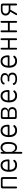

<svg xmlns="http://www.w3.org/2000/svg" viewBox="2905 -3505 790 6640"><g transform="rotate(-90 3300.0 -185.0)"><path d="M136 10Q120 10 112 2Q104 -6 104 -22V-483Q104 -517 120.5 -533.5Q137 -550 171 -550H429Q463 -550 479.5 -533.5Q496 -517 496 -483V-22Q496 -6 488 2Q480 10 463 10Q447 10 439 2Q431 -6 431 -22V-458Q431 -475 422.5 -483Q414 -491 398 -491H202Q186 -491 177.5 -483Q169 -475 169 -458V-22Q169 -6 161 2Q153 10 136 10Z M1062 -121Q1076 -121 1085.5 -109Q1095 -97 1095 -84Q1095 -78 1092 -72Q1089 -66 1082 -59Q1064 -41 1046.5 -28Q1029 -15 1008.5 -6.5Q988 2 963.5 6Q939 10 907 10Q848 10 805 -10Q762 -30 734 -66.5Q706 -103 692.5 -154Q679 -205 679 -266Q679 -324 690.5 -377Q702 -430 728 -471Q754 -512 796.5 -536Q839 -560 902 -560Q961 -560 1000 -538.5Q1039 -517 1063 -479.5Q1087 -442 1097 -392.5Q1107 -343 1107 -288Q1107 -274 1097.5 -262.5Q1088 -251 1073 -251H745Q749 -204 761 -166.5Q773 -129 793.5 -104.5Q814 -80 843 -67.5Q872 -55 909 -55Q954 -55 983 -69Q1012 -83 1038 -107Q1044 -113 1049 -117Q1054 -121 1062 -121ZM745 -312H1032Q1037 -312 1040 -316.5Q1043 -321 1043 -338Q1043 -364 1035 -392Q1027 -420 1010 -443Q993 -466 966 -480.5Q939 -495 902 -495Q863 -495 835 -479.5Q807 -464 788 -439Q769 -414 758.5 -380.5Q748 -347 745 -312Z M1335 -560Q1352 -560 1359.5 -552Q1367 -544 1367 -527V-458Q1374 -476 1386 -494Q1398 -512 1416 -526.5Q1434 -541 1459 -550.5Q1484 -560 1518 -560Q1576 -560 1613 -536.5Q1650 -513 1672 -475.5Q1694 -438 1702 -390.5Q1710 -343 1710 -295Q1710 -239 1701.5 -185Q1693 -131 1671 -87.5Q1649 -44 1610.5 -17Q1572 10 1513 10Q1458 10 1418.5 -19Q1379 -48 1367 -98V158Q1367 174 1359.5 182Q1352 190 1335 190Q1318 190 1310.5 182Q1303 174 1303 158V-527Q1303 -544 1310.5 -552Q1318 -560 1335 -560ZM1514 -497Q1483 -497 1456.5 -484Q1430 -471 1410 -450.5Q1390 -430 1378.5 -404Q1367 -378 1367 -352V-209Q1367 -184 1378 -156.5Q1389 -129 1407.5 -106Q1426 -83 1450.5 -68Q1475 -53 1503 -53Q1548 -53 1576 -73.5Q1604 -94 1619.5 -128Q1635 -162 1640.5 -205Q1646 -248 1646 -292Q1646 -333 1639.5 -369.5Q1633 -406 1618 -434.5Q1603 -463 1577.5 -480Q1552 -497 1514 -497Z M2262 -121Q2276 -121 2285.5 -109Q2295 -97 2295 -84Q2295 -78 2292 -72Q2289 -66 2282 -59Q2264 -41 2246.5 -28Q2229 -15 2208.5 -6.5Q2188 2 2163.5 6Q2139 10 2107 10Q2048 10 2005 -10Q1962 -30 1934 -66.5Q1906 -103 1892.5 -154Q1879 -205 1879 -266Q1879 -324 1890.5 -377Q1902 -430 1928 -471Q1954 -512 1996.5 -536Q2039 -560 2102 -560Q2161 -560 2200 -538.5Q2239 -517 2263 -479.5Q2287 -442 2297 -392.5Q2307 -343 2307 -288Q2307 -274 2297.5 -262.5Q2288 -251 2273 -251H1945Q1949 -204 1961 -166.5Q1973 -129 1993.5 -104.5Q2014 -80 2043 -67.5Q2072 -55 2109 -55Q2154 -55 2183 -69Q2212 -83 2238 -107Q2244 -113 2249 -117Q2254 -121 2262 -121ZM1945 -312H2232Q2237 -312 2240 -316.5Q2243 -321 2243 -338Q2243 -364 2235 -392Q2227 -420 2210 -443Q2193 -466 2166 -480.5Q2139 -495 2102 -495Q2063 -495 2035 -479.5Q2007 -464 1988 -439Q1969 -414 1958.5 -380.5Q1948 -347 1945 -312Z M2573 0Q2539 0 2522 -16.5Q2505 -33 2505 -67V-483Q2505 -517 2522 -533.5Q2539 -550 2573 -550H2730Q2808 -550 2854 -513Q2900 -476 2900 -412Q2900 -365 2871 -333Q2842 -301 2795 -296V-293Q2850 -289 2882.5 -251Q2915 -213 2915 -154Q2915 -82 2867 -41Q2819 0 2735 0ZM2569 -257V-91Q2569 -74 2577.5 -65.5Q2586 -57 2603 -57H2735Q2789 -57 2820 -84.5Q2851 -112 2851 -157Q2851 -203 2820 -230Q2789 -257 2735 -257ZM2603 -493Q2586 -493 2577.5 -484.5Q2569 -476 2569 -459V-312H2730Q2778 -312 2807 -336.5Q2836 -361 2836 -402Q2836 -444 2807 -468.5Q2778 -493 2730 -493Z M3462 -121Q3476 -121 3485.5 -109Q3495 -97 3495 -84Q3495 -78 3492 -72Q3489 -66 3482 -59Q3464 -41 3446.5 -28Q3429 -15 3408.5 -6.5Q3388 2 3363.5 6Q3339 10 3307 10Q3248 10 3205 -10Q3162 -30 3134 -66.5Q3106 -103 3092.5 -154Q3079 -205 3079 -266Q3079 -324 3090.5 -377Q3102 -430 3128 -471Q3154 -512 3196.5 -536Q3239 -560 3302 -560Q3361 -560 3400 -538.5Q3439 -517 3463 -479.5Q3487 -442 3497 -392.5Q3507 -343 3507 -288Q3507 -274 3497.5 -262.5Q3488 -251 3473 -251H3145Q3149 -204 3161 -166.5Q3173 -129 3193.5 -104.5Q3214 -80 3243 -67.5Q3272 -55 3309 -55Q3354 -55 3383 -69Q3412 -83 3438 -107Q3444 -113 3449 -117Q3454 -121 3462 -121ZM3145 -312H3432Q3437 -312 3440 -316.5Q3443 -321 3443 -338Q3443 -364 3435 -392Q3427 -420 3410 -443Q3393 -466 3366 -480.5Q3339 -495 3302 -495Q3263 -495 3235 -479.5Q3207 -464 3188 -439Q3169 -414 3158.5 -380.5Q3148 -347 3145 -312Z M3700 -463Q3714 -507 3758 -530.5Q3802 -554 3867 -559Q3879 -560 3890.5 -560Q3902 -560 3914 -559Q3955 -556 3988 -546Q4021 -536 4044.5 -517.5Q4068 -499 4080.5 -473Q4093 -447 4093 -412Q4093 -364 4066 -333Q4039 -302 3996 -298V-294Q4048 -289 4078.5 -250Q4109 -211 4109 -151Q4109 -114 4096 -85.5Q4083 -57 4059 -36.5Q4035 -16 4000.5 -4.5Q3966 7 3923 9Q3908 10 3892.5 10Q3877 10 3862 9Q3792 6 3745.5 -20Q3699 -46 3684 -92Q3681 -102 3682 -109.5Q3683 -117 3687.5 -123Q3692 -129 3700.5 -132Q3709 -135 3720 -135Q3725 -135 3729 -133.5Q3733 -132 3736 -129.5Q3739 -127 3741.5 -123Q3744 -119 3746 -113Q3754 -84 3784 -68Q3814 -52 3862 -49Q3877 -48 3892.5 -48Q3908 -48 3923 -49Q3979 -52 4011 -78Q4043 -104 4043 -151Q4043 -200 4012 -228.5Q3981 -257 3926 -257H3830Q3815 -257 3808.5 -264Q3802 -271 3802 -286Q3802 -300 3808.5 -307Q3815 -314 3830 -314H3925Q3975 -314 4001 -338.5Q4027 -363 4027 -405Q4027 -450 3997 -474Q3967 -498 3914 -501Q3902 -502 3890.5 -502Q3879 -502 3867 -501Q3825 -499 3797 -484Q3769 -469 3761 -442Q3759 -437 3756 -432.5Q3753 -428 3750 -426Q3747 -424 3743 -422.5Q3739 -421 3735 -421Q3723 -421 3714.5 -424Q3706 -427 3702 -432.5Q3698 -438 3697 -446Q3696 -454 3700 -463Z M4662 -121Q4676 -121 4685.5 -109Q4695 -97 4695 -84Q4695 -78 4692 -72Q4689 -66 4682 -59Q4664 -41 4646.5 -28Q4629 -15 4608.5 -6.5Q4588 2 4563.5 6Q4539 10 4507 10Q4448 10 4405 -10Q4362 -30 4334 -66.5Q4306 -103 4292.5 -154Q4279 -205 4279 -266Q4279 -324 4290.5 -377Q4302 -430 4328 -471Q4354 -512 4396.5 -536Q4439 -560 4502 -560Q4561 -560 4600 -538.5Q4639 -517 4663 -479.5Q4687 -442 4697 -392.5Q4707 -343 4707 -288Q4707 -274 4697.5 -262.5Q4688 -251 4673 -251H4345Q4349 -204 4361 -166.5Q4373 -129 4393.5 -104.5Q4414 -80 4443 -67.5Q4472 -55 4509 -55Q4554 -55 4583 -69Q4612 -83 4638 -107Q4644 -113 4649 -117Q4654 -121 4662 -121ZM4345 -312H4632Q4637 -312 4640 -316.5Q4643 -321 4643 -338Q4643 -364 4635 -392Q4627 -420 4610 -443Q4593 -466 4566 -480.5Q4539 -495 4502 -495Q4463 -495 4435 -479.5Q4407 -464 4388 -439Q4369 -414 4358.5 -380.5Q4348 -347 4345 -312Z M4936 10Q4919 10 4911.5 2Q4904 -6 4904 -22V-528Q4904 -544 4912 -552Q4920 -560 4936 -560Q4953 -560 4960.5 -552Q4968 -544 4968 -528V-307H5232V-528Q5232 -544 5239.5 -552Q5247 -560 5264 -560Q5281 -560 5288.5 -552Q5296 -544 5296 -528V-22Q5296 -6 5288 2Q5280 10 5264 10Q5247 10 5239.5 2Q5232 -6 5232 -22V-243H4968V-22Q4968 -6 4960.5 2Q4953 10 4936 10Z M5536 10Q5519 10 5511.5 2Q5504 -6 5504 -22V-528Q5504 -544 5512 -552Q5520 -560 5536 -560Q5553 -560 5560.5 -552Q5568 -544 5568 -528V-307H5832V-528Q5832 -544 5839.5 -552Q5847 -560 5864 -560Q5881 -560 5888.5 -552Q5896 -544 5896 -528V-22Q5896 -6 5888 2Q5880 10 5864 10Q5847 10 5839.5 2Q5832 -6 5832 -22V-243H5568V-22Q5568 -6 5560.5 2Q5553 10 5536 10Z M6128 10Q6102 10 6096.5 -0.5Q6091 -11 6104 -33L6215 -227Q6154 -239 6118 -282Q6082 -325 6082 -385Q6082 -461 6134.5 -505.5Q6187 -550 6276 -550H6429Q6463 -550 6480 -533.5Q6497 -517 6497 -483V-22Q6497 -6 6489 2Q6481 10 6464 10Q6448 10 6440 2Q6432 -6 6432 -22V-221H6283L6166 -12Q6159 -1 6150 4.5Q6141 10 6128 10ZM6432 -459Q6432 -476 6423.5 -484.5Q6415 -493 6398 -493H6276Q6217 -493 6182.5 -464Q6148 -435 6148 -385Q6148 -336 6182.5 -307Q6217 -278 6276 -278H6432Z"/></g></svg>

Font: Maple Mono NL ExtraLight
Style: Regular
Weight: 275
Monospace: yes
Designer: subframe7536
Version: Version 7.000